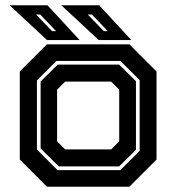

<svg xmlns="http://www.w3.org/2000/svg" viewBox="-20 -708 668 728"><path d="M158 0 55 -103V-437L158 -540H470.5L573.5 -437V-103L470.5 0ZM198 -63H436.5L509.5 -136V-404L436.5 -477H194L120 -403V-141ZM203 -77 134 -145V-399L199 -463H431.5L495.5 -400V-140L431.5 -77ZM227 -141.5H401.5L432 -172V-368L401.5 -398.5H227L196.5 -368V-172ZM478 -556H354.5L212.5 -688H356ZM388.5 -590 328.5 -653H312.5L373.5 -590ZM282 -556H158.5L16.5 -688H160ZM192.5 -590 132.5 -653H116.5L177.5 -590Z"/></svg>

Font: Tourney Thin
Style: Bold
Weight: 700
Version: Version 1.015